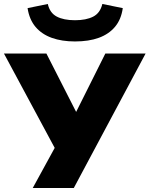

<svg xmlns="http://www.w3.org/2000/svg" viewBox="-28 -768 754 968"><path d="M137 180 270 -63V19L-8 -498H206L369 -178H343L503 -498H706L344 180ZM350 -559Q284 -559 233.5 -577Q183 -595 151.5 -632Q120 -669 111 -727L213 -748Q223 -703 258 -684.5Q293 -666 350 -666Q406 -666 441.5 -684Q477 -702 488 -748L591 -727Q583 -670 552 -633Q521 -596 470.5 -577.5Q420 -559 350 -559Z"/></svg>

Font: Nunito Sans 10pt Expanded Black
Style: Regular
Weight: 900
Width: 7
Designer: Vernon Adams
Foundry: Vernon Adams
Version: Version 3.101;gftools[0.9.27]